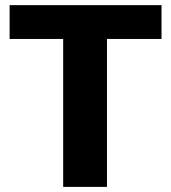

<svg xmlns="http://www.w3.org/2000/svg" viewBox="-20 -731 670 751"><path d="M611.8 -578.6H398.4V0H227.1V-578.6H17.6V-710.9H611.8Z"/></svg>

Font: Roboto Black
Style: Regular
Weight: 900
Designer: Google
Version: Version 2.134; 2016